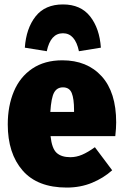

<svg xmlns="http://www.w3.org/2000/svg" viewBox="-20 -826 554 866"><path d="M500 -212H208Q214 -156 235.5 -136.5Q257 -117 297 -117Q324 -117 350 -128Q376 -139 408 -162L486 -58Q447 -23 395 -1.5Q343 20 281 20Q149 20 82 -57Q15 -134 15 -265Q15 -348 42.5 -413.5Q70 -479 125.5 -516.5Q181 -554 261 -554Q373 -554 438.5 -482Q504 -410 504 -274Q504 -248 500 -212ZM314 -329Q314 -381 303.5 -406.5Q293 -432 264 -432Q237 -432 224 -408.5Q211 -385 207 -321H314ZM435 -611 336 -595Q319 -676 264 -676Q208 -676 191 -595L92 -611Q98 -698 140.5 -752Q183 -806 264 -806Q344 -806 386.5 -752Q429 -698 435 -611Z"/></svg>

Font: Fira Sans Condensed Black
Style: Regular
Weight: 900
Width: 3
Designer: Carrois Corporate & Edenspiekermann AG
Foundry: Carrois Corporate GbR & Edenspiekermann AG
Version: Version 4.203